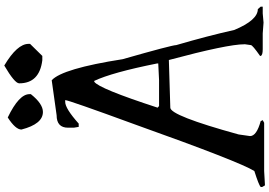

<svg xmlns="http://www.w3.org/2000/svg" viewBox="-204 -1062 1285 917"><g transform="rotate(-90 438.5 -603.5)"><path d="M513.7 -999Q569.3 -948.2 614.3 -660.2Q681.6 -424.8 681.6 -404.3Q725.6 -253.9 753.9 -127Q800.8 -14.6 853.5 -14.6L865.2 -1V8.8H833L789.1 12.7L737.3 8.8H662.1Q632.8 8.8 629.9 -1V-3.9Q681.6 -40 681.6 -47.9L685.5 -75.2V-79.1Q685.5 -159.2 610.4 -439.5L382.8 -432.6Q344.7 -432.6 254.9 -106.4L247.1 -51.8Q247.1 -20.5 318.4 -1L323.2 8.8L310.5 15.6H80.1L11.7 19.5L3.9 5.9V-1Q12.7 -9.8 80.1 -31.2Q124 -100.6 302.7 -601.6Q418.9 -918.9 418.9 -934.6H410.2Q378.9 -934.6 306.6 -870.1H291L287.1 -893.6V-920.9Q287.1 -975.6 346.7 -975.6ZM382.8 -493.2 390.6 -486.3H513.7L593.8 -490.2V-496.1Q550.8 -710.9 510.7 -795.9H506.8Q474.6 -775.4 382.8 -493.2ZM584 -1225.6Q687.5 -1164.1 687.5 -1109.4V-1102.5L629.9 -1043.9H609.4Q499 -1057.6 499 -1154.3Q499 -1175.8 584 -1225.6ZM335.9 -1209Q447.3 -1155.3 447.3 -1105.5V-1098.6Q401.4 -1041 362.3 -1041Q304.7 -1041 278.3 -1143.6Q278.3 -1171.9 335.9 -1209Z"/></g></svg>

Font: EG Dragon Caps 
Style: Regular
Weight: 400
Designer: Bill Roach / W.K. Roach
Version: Version 1.00 April 18, 2012, initial release